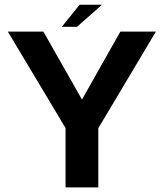

<svg xmlns="http://www.w3.org/2000/svg" viewBox="-20 -812 715 832"><path d="M268 -250.5H402.5L655.5 -675H501.5L329.5 -370.5H341L168 -675H14ZM264 0H406V-332H264ZM248 -696H314L422 -791.5H325Z"/></svg>

Font: Anybody UltraCondensed Thin SemiBold
Style: Regular
Weight: 600
Version: Version 1.111